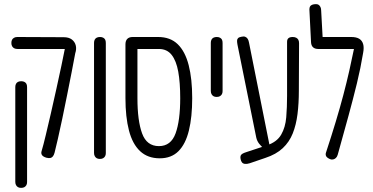

<svg xmlns="http://www.w3.org/2000/svg" viewBox="-20 -759 1804 929"><path d="M204 4Q188 -1 183 -9Q178 -17 181 -27Q190 -57 201.5 -105.5Q213 -154 226.5 -212Q240 -270 253 -330Q266 -390 277.5 -443Q289 -496 296 -534L344 -501Q337 -462 326.5 -409Q316 -356 304.5 -298Q293 -240 281.5 -185.5Q270 -131 260 -87Q250 -43 244 -20Q241 -9 236 -2.5Q231 4 223.5 5.5Q216 7 204 4ZM82 150Q73 150 67 146.5Q61 143 57.5 136.5Q54 130 54 121V-338Q54 -347 57.5 -353.5Q61 -360 67.5 -363Q74 -366 83 -366Q92 -366 98.5 -362.5Q105 -359 108 -353Q111 -347 111 -337V122Q111 131 107.5 137Q104 143 98 146.5Q92 150 82 150ZM344 -501 306 -522H190H65Q55 -522 48.5 -525.5Q42 -529 38.5 -535.5Q35 -542 35 -551Q35 -561 38.5 -567Q42 -573 48.5 -576.5Q55 -580 64 -580L288 -579Q313 -579 327.5 -568Q342 -557 346.5 -539.5Q351 -522 344 -501Z M463 10Q454 10 448 6.5Q442 3 438.5 -3.5Q435 -10 435 -19V-552Q435 -561 438.5 -567.5Q442 -574 448.5 -577Q455 -580 464 -580Q473 -580 479.5 -576.5Q486 -573 489 -567Q492 -561 492 -551V-18Q492 -9 488.5 -3Q485 3 479 6.5Q473 10 463 10Z M753 7Q695 7 658 -27.5Q621 -62 604 -127.5Q587 -193 587 -284V-544Q587 -562 596 -571Q605 -580 622 -580H745Q804 -580 840 -545Q876 -510 893 -443.5Q910 -377 910 -284Q910 -193 894 -127.5Q878 -62 843.5 -27.5Q809 7 753 7ZM749 -52Q807 -52 829.5 -113.5Q852 -175 852 -284Q852 -359 842.5 -412Q833 -465 810.5 -493.5Q788 -522 749 -522H645V-284Q645 -175 667.5 -113.5Q690 -52 749 -52Z M1028 -290Q1019 -290 1013 -293.5Q1007 -297 1003.5 -303.5Q1000 -310 1000 -319V-552Q1000 -561 1003.5 -567.5Q1007 -574 1013.5 -577Q1020 -580 1029 -580Q1038 -580 1044.5 -576.5Q1051 -573 1054 -567Q1057 -561 1057 -551V-318Q1057 -309 1053.5 -303Q1050 -297 1044 -293.5Q1038 -290 1028 -290Z M1188 31Q1175 35 1165.5 34Q1156 33 1151 27Q1146 21 1144 10Q1142 0 1144.5 -6Q1147 -12 1154.5 -16Q1162 -20 1175 -24L1272 -56Q1320 -72 1340.5 -107.5Q1361 -143 1365 -191.5Q1369 -240 1369 -295V-557Q1369 -565 1372 -570Q1375 -575 1381 -577.5Q1387 -580 1396 -580Q1406 -580 1413 -576.5Q1420 -573 1423.5 -566.5Q1427 -560 1427 -550L1426 -319Q1426 -259 1419.5 -207Q1413 -155 1396.5 -113.5Q1380 -72 1348 -42Q1316 -12 1264 5ZM1253 -44Q1244 -51 1234 -63.5Q1224 -76 1220 -93L1129 -543Q1127 -554 1127 -561.5Q1127 -569 1131.5 -574Q1136 -579 1147 -581Q1159 -584 1166.5 -581Q1174 -578 1178.5 -571Q1183 -564 1185 -552L1285 -52Z M1577 11Q1561 4 1557.5 -4.5Q1554 -13 1558 -23Q1584 -102 1604.5 -170Q1625 -238 1641 -298.5Q1657 -359 1670 -416.5Q1683 -474 1695 -533L1737 -503Q1725 -430 1707 -356Q1689 -282 1666 -198Q1643 -114 1614 -10Q1611 0 1605 5.5Q1599 11 1591.5 12.5Q1584 14 1577 11ZM1737 -503 1695 -522H1520Q1504 -522 1495 -530Q1486 -538 1485 -554L1477 -713Q1477 -722 1480 -727.5Q1483 -733 1490.5 -736Q1498 -739 1509 -739Q1517 -739 1522 -735.5Q1527 -732 1530.5 -725Q1534 -718 1534 -707L1541 -580H1679Q1704 -580 1718 -571.5Q1732 -563 1737 -546Q1742 -529 1737 -503Z"/></svg>

Font: Fredoka Condensed Light
Style: Regular
Weight: 300
Width: 3
Designer: Ben Nathan
Foundry: Milena B. Brandão, Ben Nathan
Version: Version 2.001